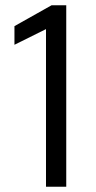

<svg xmlns="http://www.w3.org/2000/svg" viewBox="-20 -708 365 728"><path d="M154.4 0V-597.6L34.8 -538.2V-608.9L175.5 -688H231.2V0Z"/></svg>

Font: Saira Thin SemiCondensed
Style: Regular
Weight: 100
Width: 4
Version: Version 1.101